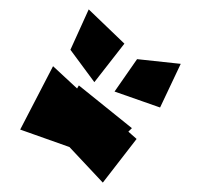

<svg xmlns="http://www.w3.org/2000/svg" viewBox="-20 -807 442 409"><path d="M199 -418 94 -530 192 -581 271 -511ZM133 -492 23 -531 93 -666 175 -590ZM191 -465 112 -563 148 -625 261 -534ZM181 -632 130 -701 169 -787 245 -714ZM321 -578 224 -612 272 -681 365 -671Z"/></svg>

Font: Eczar SemiBold
Style: Regular
Weight: 600
Designer: Vaibhav Singh
Foundry: Rosetta Type Foundry
Version: Version 2.000